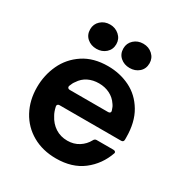

<svg xmlns="http://www.w3.org/2000/svg" viewBox="-181 -912 1003 1057"><g transform="rotate(30 320.0 -383.0)"><path d="M38 -277Q38 -354 69.5 -421.5Q101 -489 164.5 -531Q228 -573 320 -573Q396 -573 460 -541.5Q524 -510 563 -444.5Q602 -379 602 -282V-269Q602 -253 586 -253H195Q187 -253 183 -248Q179 -243 181 -236Q188 -205 199 -187Q219 -148 252.5 -126.5Q286 -105 329 -105Q370 -105 401.5 -125Q433 -145 450 -177Q456 -189 468 -189H574Q582 -189 586.5 -185Q591 -181 589 -175Q560 -92 493 -40.5Q426 11 324 11Q239 11 174 -26Q109 -63 73.5 -128.5Q38 -194 38 -277ZM446 -354Q454 -354 458 -359Q462 -364 459 -372Q453 -393 443 -406Q424 -435 393 -450.5Q362 -466 324 -466Q286 -466 255.5 -451Q225 -436 206 -406Q196 -394 188 -372Q187 -370 187 -367Q187 -361 191 -357.5Q195 -354 202 -354ZM132 -700Q132 -733 156 -755Q180 -777 215 -777Q249 -777 273.5 -755Q298 -733 298 -700Q298 -666 274 -644.5Q250 -623 215 -623Q180 -623 156 -644Q132 -665 132 -700ZM343 -700Q343 -733 367 -755Q391 -777 426 -777Q461 -777 485 -755Q509 -733 509 -700Q509 -665 485 -644Q461 -623 426 -623Q391 -623 367 -644Q343 -665 343 -700Z"/></g></svg>

Font: Open Sauce Two
Style: Bold
Weight: 700
Designer: Alfredo Marco Pradil
Foundry: Creative Sauce Fz LLC
Version: Version 1.477